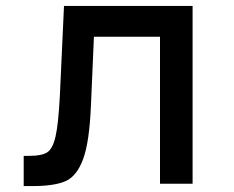

<svg xmlns="http://www.w3.org/2000/svg" viewBox="-20 -620 790 648"><path d="M60 -94H80Q121 -94 139.5 -106Q158 -118 167.5 -159.5Q177 -201 182 -296L196 -600H630V0H520V-496H297L287 -266Q282 -141 260.5 -83Q239 -25 201 -8.5Q163 8 90 8H60Z"/></svg>

Font: Martian Mono sWd Rg
Style: Regular
Weight: 400
Width: 6
Monospace: yes
Designer: Roman Shamin
Foundry: Evil Martians
Version: Version 1.000